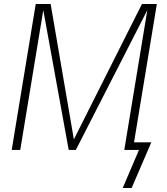

<svg xmlns="http://www.w3.org/2000/svg" viewBox="-20 -755 840 967"><path d="M643 192H598L680 0H606L722 -704L362 0H326L198 -704L82 0H39L160 -735H235L352 -53L695 -735H770L655 -38H742Z"/></svg>

Font: Iosevka Aile Extralight
Style: Italic
Weight: 200
Italic angle: -9°
Designer: Belleve Invis
Foundry: Belleve Invis
Version: Version 31.1.0; ttfautohint (v1.8.4)